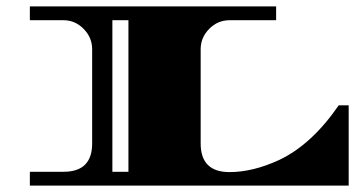

<svg xmlns="http://www.w3.org/2000/svg" viewBox="-20 -578 1120 598"><path d="M605 -425V-131Q605 -42 695 -42Q768 -42 850 -80Q951 -128 1035 -250H1066V0H73V-43H178Q267 -43 267 -131V-425Q267 -461 240.5 -488Q214 -515 178 -515H73V-558H840V-515H695Q658 -515 631.5 -488Q605 -461 605 -425ZM330 -43H380V-515H330Z"/></svg>

Font: Diplomata SC
Style: Regular
Weight: 400
Width: 7
Designer: Eduardo Rodriguez Tunni
Foundry: Eduardo Rodriguez Tunni
Version: Version 1.001